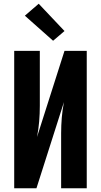

<svg xmlns="http://www.w3.org/2000/svg" viewBox="-20 -1007 540 1027"><path d="M56 0V-735H193V-441Q193 -399 189.5 -357Q186 -315 178 -274L325 -735H444V0H307V-294Q307 -336 310.5 -378Q314 -420 322 -461L175 0ZM264 -789 113 -923 187 -987 325 -841Z"/></svg>

Font: Iosevka SS04 Heavy
Style: Regular
Weight: 900
Monospace: yes
Designer: Belleve Invis
Foundry: Belleve Invis
Version: Version 19.0.0; ttfautohint (v1.8.4)